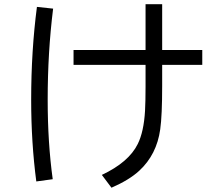

<svg xmlns="http://www.w3.org/2000/svg" viewBox="-20 -836 1040 914"><path d="M672.9 -815.9H752V-598.1H942.9V-527.3H752V-429.2Q752 -284.7 742.7 -220.2Q726.1 -100.1 643.1 -23.4Q595.7 20.5 510.7 57.6L464.8 -3.4Q592.8 -63.5 635.7 -150.4Q664.6 -208.5 670.4 -308.6Q672.9 -353 672.9 -424.3V-527.3H330.1V-598.1H672.9ZM152.8 27.8Q128.4 -157.2 128.4 -361.3Q128.4 -593.3 155.8 -803.2L232.9 -794.9Q207 -587.9 207 -361.8Q207 -156.2 231 17.1Z"/></svg>

Font: BIZ UDGothic
Style: Regular
Weight: 400
Monospace: yes
Designer: TypeBank Co., Ltd.
Foundry: Morisawa Inc.
Version: Version 1.05